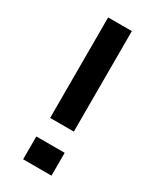

<svg xmlns="http://www.w3.org/2000/svg" viewBox="-177 -731 644 786"><g transform="rotate(30 145.0 -338.5)"><path d="M89 -677H201V-202H89ZM212 -108V0H78V-108Z"/></g></svg>

Font: Syne SemiBold
Style: Regular
Weight: 600
Designer: Lucas Descroix
Foundry: Bonjour Monde
Version: Version 2.200; ttfautohint (v1.8.4)